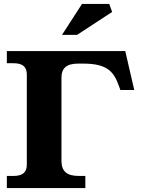

<svg xmlns="http://www.w3.org/2000/svg" viewBox="-20 -961 719 981"><path d="M294 -140V-563C294 -613 320 -636 379 -636H406C533 -636 563 -591 589 -518L595 -501H666L620 -700H15V-638H48C96 -638 117 -620 117 -580V-120C117 -80 96 -62 48 -62H15V0H416V-62H383C321 -62 294 -86 294 -140ZM297 -783H374L553 -900L538 -941H399Z"/></svg>

Font: LT Superior Serif ExtraBold
Style: Regular
Weight: 800
Designer: Daniel Lyons
Foundry: LyonsType
Version: Version 2.120;FEAKit 1.0